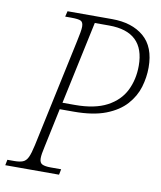

<svg xmlns="http://www.w3.org/2000/svg" viewBox="-98 -779 708 844"><g transform="rotate(10 256.0 -357.0)"><path d="M-17 0 -12 -25H18Q42 -25 56.5 -30.5Q71 -36 79.5 -54Q88 -72 96 -109L199 -591Q204 -614 207 -631Q210 -648 210 -658Q210 -678 199 -683.5Q188 -689 156 -689H129L135 -714H334Q423 -714 476 -669Q529 -624 529 -532Q529 -488 516 -444.5Q503 -401 470.5 -364.5Q438 -328 381.5 -306Q325 -284 238 -284H176L139 -109Q135 -92 133 -79Q131 -66 131 -57Q131 -37 143.5 -31Q156 -25 181 -25H228L223 0ZM238 -314Q327 -314 381.5 -343Q436 -372 460.5 -421.5Q485 -471 485 -532Q485 -684 326 -684H262L183 -314Z"/></g></svg>

Font: Noto Serif SemiCondensed ExtraLight
Style: Italic
Weight: 200
Width: 4
Italic angle: -12°
Designer: Monotype Design Team
Foundry: Monotype Imaging Inc.
Version: Version 2.013